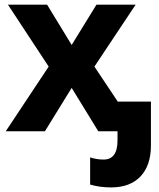

<svg xmlns="http://www.w3.org/2000/svg" viewBox="-20 -566 685 828"><path d="M630.9 -127.9V61Q630.9 147.5 585.9 194.8Q541 242.2 459 242.2Q410.2 242.2 368.7 230V112.8Q397.5 122.1 426.8 122.1Q486.8 122.1 486.8 39.1V0H403.8L289.1 -187L173.8 0H4.9L189.9 -278.8L14.2 -545.9H183.1L289.1 -372.1L396 -545.9H564.9L387.2 -278.8L487.8 -127.9Z"/></svg>

Font: OpenSans-Bold
Style: Bold
Weight: 700
Foundry: Ascender Corporation
Version: Version 1.10